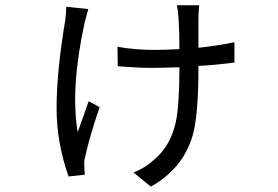

<svg xmlns="http://www.w3.org/2000/svg" viewBox="-20 -617 1040 719"><path d="M311 -583Q309.1 -579.1 296.9 -532.2Q243.2 -285.2 271 -122.1Q272.9 -128.9 312 -237.8L353 -215.8Q313 -97.2 298.8 -28.8Q293.9 -13.2 295.9 4.9Q295.9 21 297.9 37.1L236.8 43.9Q191.9 -83 191.9 -211.9Q191.9 -348.1 224.1 -540Q228 -564.9 228 -591.8ZM857.9 -382.8Q782.2 -373 723.1 -370.1V-362.8Q723.1 -184.1 701.2 -108.9Q665 14.2 544.9 82L480 28.8Q523.9 12.2 557.1 -19Q618.2 -69.8 638.2 -159.2Q651.9 -224.1 651.9 -363.8V-365.2Q587.9 -362.8 549.8 -362.8Q497.1 -362.8 420.9 -369.1L419.9 -441.9Q484.9 -430.2 553.2 -430.2Q604 -430.2 651.9 -433.1Q651.9 -502.9 648.9 -543Q646 -585 642.1 -597.2H726.1Q723.1 -569.8 723.1 -544.9V-438Q801.8 -446.8 857.9 -459Z"/></svg>

Font: Black Ops One [rus by aLiNcE]
Style: Regular
Weight: 400
Designer: James Grieshaber
Foundry: James Grieshaber
Version: Version 1.002;May 25, 2024;FontCreator 13.0.0.2680 64-bit